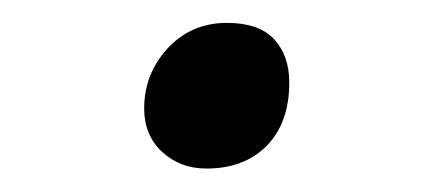

<svg xmlns="http://www.w3.org/2000/svg" viewBox="-20 -452 375 167"><path d="M159.6 -305.4Q136.7 -305.4 121 -319.9Q105.4 -334.4 105.4 -357.6Q105.4 -387.8 125.8 -409.9Q146.3 -432.1 177.3 -432.1Q205.2 -432.1 218.4 -417.9Q231.6 -403.7 231.6 -380.2Q231.6 -345.3 212.1 -325.3Q192.5 -305.4 159.6 -305.4Z"/></svg>

Font: Merriweather Sans Variable Regular
Style: Italic
Weight: 300
Italic angle: -8°
Designer: Eben Sorkin
Foundry: Eben Sorkin
Version: Version 2.001